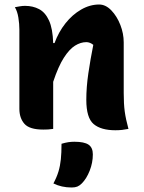

<svg xmlns="http://www.w3.org/2000/svg" viewBox="-20 -572 640 852"><path d="M216 0Q203 2 193 2.5Q183 3 172 3Q111 3 88.5 -22.5Q66 -48 66 -89V-441Q66 -466 61.5 -494Q57 -522 46 -540Q57 -542 68.5 -544Q80 -546 91 -546Q126 -546 153.5 -531.5Q181 -517 197.5 -481Q214 -445 216 -381H222Q240 -430 270.5 -468.5Q301 -507 340 -529.5Q379 -552 420 -552Q449 -552 474 -526Q499 -500 514 -461.5Q529 -423 529 -384V-159Q529 -111 533.5 -77.5Q538 -44 550 0Q535 3 521.5 4.5Q508 6 492 6Q428 6 395.5 -21.5Q363 -49 363 -129Q363 -185 372 -246.5Q381 -308 394 -373Q379 -385 363 -385Q338 -385 313 -369.5Q288 -354 263.5 -316Q239 -278 216 -209ZM253 66Q270 61 283 59Q296 57 310 57Q354 57 373 70Q392 83 392 113Q392 150 378 185.5Q364 221 343 242Q333 252 323 256Q313 260 298 260Q253 260 217 242Q232 214 239.5 189Q247 164 250 135Q253 106 253 66Z"/></svg>

Font: Recursive Mn Csl St XBd
Style: Regular
Weight: 800
Monospace: yes
Version: Version 1.079;hotconv 1.0.112;makeotfexe 2.5.65598; ttfautoh